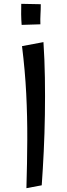

<svg xmlns="http://www.w3.org/2000/svg" viewBox="-20 -975 350 1003"><path d="M118 8Q122 -126 122.5 -246Q123 -366 117 -485.5Q111 -605 95 -734L207 -755Q213 -665 214.5 -569Q216 -473 214.5 -375.5Q213 -278 208.5 -184.5Q204 -91 198 -7ZM93 -845Q91 -871 90.5 -900.5Q90 -930 91 -955L193 -953Q193 -925 191.5 -900.5Q190 -876 191 -848Z"/></svg>

Font: Marhey Light
Style: Regular
Weight: 300
Designer: Nur Syamsi & Bustanul Arifin
Foundry: Namelatype
Version: Version 1.000